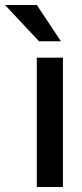

<svg xmlns="http://www.w3.org/2000/svg" viewBox="-92 -752 330 772"><path d="M56 0H161V-520H56ZM153 -586 56 -732H-72L65 -586Z"/></svg>

Font: Aspekta 500
Style: Regular
Weight: 500
Designer: Ivo Dolenc
Version: Version 2.100